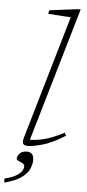

<svg xmlns="http://www.w3.org/2000/svg" viewBox="-99 -777 466 1027"><g transform="rotate(5 134.0 -263.0)"><path d="M242 -695.5 120.5 -703.5 124.5 -723 275 -742H291.5L81.5 -24Q112 -23.5 155.8 -34Q199.5 -44.5 264.5 -78L272 -62Q200.5 -17.5 149.5 -3.8Q98.5 10 74 10Q54 10 48 0.5Q42 -9 49 -33.5ZM20 82.5Q20 68.5 33.2 54.5Q46.5 40.5 71 40.5Q87.5 40.5 98 50Q108.5 59.5 108.5 82.5Q108.5 105 97.8 130Q87 155 56 177.8Q25 200.5 -35.5 216.5V194.5Q7 183.5 28.2 170Q49.5 156.5 56.8 143.5Q64 130.5 64 122.5Q64 110 53 104.2Q42 98.5 31 94Q20 89.5 20 82.5Z"/></g></svg>

Font: Newsreader 6pt ExtraLight
Style: Italic
Weight: 275
Italic angle: -17°
Designer: Hugues Gentile
Foundry: Production Type
Version: Version 1.003; ttfautohint (v1.8.3)